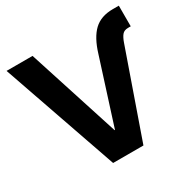

<svg xmlns="http://www.w3.org/2000/svg" viewBox="-161 -889 1050 1050"><g transform="rotate(-30 364.0 -364.5)"><path d="M490.2 -557.1Q517.1 -645.5 561.3 -687.5Q605.5 -729.5 681.2 -729.5H718.8V-599.1H702.1Q677.2 -599.1 664.8 -584.2Q652.3 -569.3 642.1 -540L453.1 0H261.7L8.8 -727.5H172.9L358.4 -151.4H360.8Z"/></g></svg>

Font: Inter 28pt
Style: Bold
Weight: 700
Designer: Rasmus Andersson
Foundry: rsms
Version: Version 4.001;git-66647c0bb